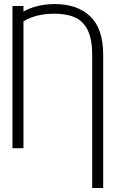

<svg xmlns="http://www.w3.org/2000/svg" viewBox="-20 -737 573 955"><path d="M438.5 198.2V-465.8Q438.5 -540.5 417.2 -585.2Q396 -629.9 354.7 -649.4Q313.5 -668.9 250 -668.9Q160.6 -668.9 96.7 -631.3V0H42V-707H96.7V-679.7Q163.6 -716.8 252.9 -716.8Q364.7 -716.8 429 -655.5Q493.2 -594.2 493.2 -464.8V198.2Z"/></svg>

Font: Pretendard ExtraLight
Style: Regular
Weight: 200
Designer: Base glyphs from Inter by Rasmus Andersson; Hangeul glyphs from Noto Sans CJK(Source Han Sans) by Jang Soo-young and Kan
Foundry: Kil Hyung-jin
Version: Version 1.309